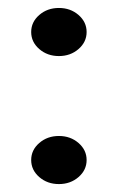

<svg xmlns="http://www.w3.org/2000/svg" viewBox="-20 -464 304 487"><path d="M79.6 -339.6Q59.1 -357.4 59.1 -382.8Q59.1 -408.2 79.6 -426Q100.1 -443.8 129.4 -443.8Q158.7 -443.8 179.2 -426Q199.7 -408.2 199.7 -382.8Q199.7 -357.4 179.2 -339.6Q158.7 -321.8 129.4 -321.8Q100.1 -321.8 79.6 -339.6ZM79.6 -14.9Q59.1 -32.7 59.1 -58.1Q59.1 -83.5 79.6 -101.3Q100.1 -119.1 129.4 -119.1Q158.7 -119.1 179.2 -101.3Q199.7 -83.5 199.7 -58.1Q199.7 -32.7 179.2 -14.9Q158.7 2.9 129.4 2.9Q100.1 2.9 79.6 -14.9Z"/></svg>

Font: Flanker
Style: Bold
Weight: 700
Designer: Flanker
Foundry: Flanker
Version: Version 2.021